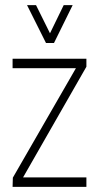

<svg xmlns="http://www.w3.org/2000/svg" viewBox="-20 -732 388 752"><path d="M85.9 -711.9H121.1L175.8 -601.6L229.5 -711.9H264.6L191.4 -563.5H160.2ZM29.3 0 30.3 -36.1 277.3 -464.8H29.3V-502H318.4V-470.7L70.3 -37.1H318.4V0Z"/></svg>

Font: Post No Bills Colombo
Style: Light
Weight: 400
Designer: Kosala Senevirathne, Siva Puranthara, Lasantha Premarathna, Tharique Azeez
Foundry: Mooniak
Version: Version 1.220 ; ttfautohint (v1.5)